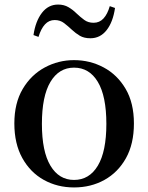

<svg xmlns="http://www.w3.org/2000/svg" viewBox="-20 -807 652 843"><path d="M305 16Q232 16 172.5 -17Q113 -50 78 -113Q43 -176 43 -265Q43 -354 79.5 -416Q116 -478 176 -510.5Q236 -543 305 -543Q375 -543 435 -511Q495 -479 531.5 -417Q568 -355 568 -265Q568 -175 533 -112.5Q498 -50 438.5 -17Q379 16 305 16ZM305 -17Q372 -17 409.5 -79.5Q447 -142 447 -263Q447 -385 409.5 -447.5Q372 -510 305 -510Q239 -510 201.5 -447.5Q164 -385 164 -263Q164 -142 201.5 -79.5Q239 -17 305 -17ZM127 -653Q136 -714 164 -750.5Q192 -787 235 -787Q261 -787 280.5 -775.5Q300 -764 315 -749Q333 -732 350 -719.5Q367 -707 391 -707Q417 -707 434.5 -726Q452 -745 462 -780L485 -772Q476 -710 448 -674.5Q420 -639 377 -639Q349 -639 330.5 -650Q312 -661 296 -676Q279 -692 261.5 -705.5Q244 -719 220 -719Q195 -719 177.5 -700Q160 -681 149 -645Z"/></svg>

Font: Noto Serif KR ExtraLight SemiBold
Style: Regular
Weight: 600
Version: Version 2.002-H1;hotconv 1.1.0;makeotfexe 2.6.0